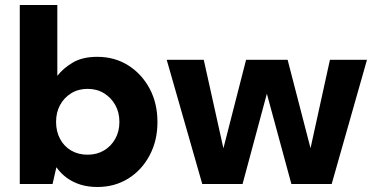

<svg xmlns="http://www.w3.org/2000/svg" viewBox="-20 -735 1498 767"><path d="M369 12Q332 12 301.5 2.5Q271 -7 247 -24.5Q223 -42 206 -66H205L190 0H59V-715H209V-432Q233 -463 271.5 -485.5Q310 -508 368 -508Q438 -508 492 -474Q546 -440 577.5 -381.5Q609 -323 609 -247Q609 -173 577.5 -114Q546 -55 492 -21.5Q438 12 369 12ZM330 -117Q367 -117 395.5 -134Q424 -151 440.5 -180.5Q457 -210 457 -248Q457 -286 440.5 -315.5Q424 -345 395.5 -362.5Q367 -380 330 -380Q293 -380 264.5 -362.5Q236 -345 220 -315.5Q204 -286 204 -248Q204 -210 220 -180Q236 -150 264.5 -133.5Q293 -117 330 -117Z M788 0 646 -496H794L885 -86H858L963 -496H1129L1235 -87L1208 -86L1298 -496H1446L1305 0H1144L1031 -416H1061L949 0Z"/></svg>

Font: DM Sans 28pt Black
Style: Regular
Weight: 900
Version: Version 4.004;gftools[0.9.30]